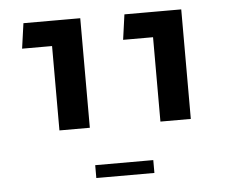

<svg xmlns="http://www.w3.org/2000/svg" viewBox="-42 -640 695 579"><g transform="rotate(-5 306.0 -351.0)"><path d="M434.5 -261.8V-593.4H526.5V-261.8ZM343.9 -517.2 354.5 -593.4H487.1V-517.2ZM128.8 -261.8V-593.4H220.8V-261.8ZM38.1 -517.2 48.8 -593.4H181.4V-517.2ZM227.1 -109.1V-148H402.9V-109.1Z"/></g></svg>

Font: Noto Sans Hebrew Light
Style: Regular
Weight: 100
Version: Version 3.000